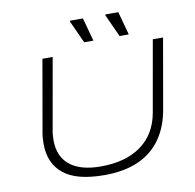

<svg xmlns="http://www.w3.org/2000/svg" viewBox="-93 -963 1085 1069"><g transform="rotate(-10 450.0 -428.0)"><path d="M412 12Q255 12 181.5 -48Q108 -108 108 -217Q108 -235 109.5 -254Q111 -273 115 -292L184 -686H242L171 -284Q168 -269 167 -255Q166 -241 166 -228Q166 -136 226 -87.5Q286 -39 401 -39Q542 -39 629 -102Q716 -165 737 -284L808 -686H866L797 -292Q781 -197 733.5 -128.5Q686 -60 606 -24Q526 12 412 12ZM429 -736 371 -863 372 -868H445L481 -736ZM629 -736 571 -863 572 -868H645L681 -736Z"/></g></svg>

Font: Archivo Expanded Thin
Style: Italic
Weight: 250
Width: 7
Italic angle: -10°
Designer: Hector Gatti
Foundry: Omnibus-Type
Version: Version 2.001